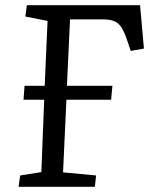

<svg xmlns="http://www.w3.org/2000/svg" viewBox="-20 -723 599 743"><path d="M410 -337H237L224 -56L352 -44L347 0H52L58 -44L140 -57L151 -337H71L75 -391H153L164 -642L78 -659L84 -703H522L537 -535L486 -526L472 -567Q461 -600 449.5 -617.5Q438 -635 421 -641.5Q404 -648 376 -648H251L239 -391H415Z"/></svg>

Font: Literata 18pt
Style: Italic
Weight: 400
Italic angle: -2°
Designer: Latin by Veronika Burian and Jose Scaglione. Greek by Irene Vlachou. Cyrillic by Vera Evstafieva
Foundry: TypeTogether
Version: Version 3.103;gftools[0.9.29]